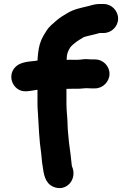

<svg xmlns="http://www.w3.org/2000/svg" viewBox="-20 -770 661 981"><path d="M348 -316.5H377C394.4 -316.5 408.3 -319.4 421.4 -319.5C427.8 -318.9 436.3 -318.5 443 -318.5H466C506.3 -318.5 539.5 -353.2 539.5 -393C539.5 -433 506 -466.5 466 -466.5H443C438.9 -466.5 434.4 -466.8 429.6 -467.4C411.4 -469.7 392.9 -464.5 377 -464.5H349.4C341 -465 330.7 -464.9 320.5 -464.1C320.5 -464.4 320.5 -464.7 320.5 -465C320.5 -494.5 328.1 -511.4 340.2 -529.8C345.5 -536.6 354 -543.4 364 -551.4C375.8 -561.7 392.4 -570.1 408.5 -580.6C429 -587.2 461.4 -592.7 489 -601.5H510C550 -601.5 583.5 -635 583.5 -675C583.5 -714.8 550.3 -749.5 510 -749.5H486C465.3 -749.5 447.6 -743 432 -739.1C391.4 -729 358.2 -723.5 323.6 -702.7C303.2 -690.5 287.6 -681.3 268.7 -665.4C250.8 -649 231.4 -635.4 217.4 -612.6L201.2 -586.3C185.7 -558.7 178.5 -532.6 174.6 -497.3L172.5 -475.1C172.1 -470.3 171.8 -465.8 171.7 -460.5C166.6 -459.7 156.8 -458.5 156 -458.5C155.7 -458.5 155.1 -458.5 154.8 -458.4C117.7 -454.7 74.9 -451.3 51.9 -419.9C25.9 -384.3 38.2 -338.8 68.1 -316.9C95.1 -297.2 122.2 -304 147.9 -307.6L160.1 -309.7C161.1 -309.8 162.9 -310.5 164 -310.5C166.6 -310.5 168.6 -311 171.5 -311.3V-238C171.5 -224.4 172.2 -210.2 173.5 -197C177.7 -126.7 180.3 -50.8 190.6 14.7C193.2 38.2 193.5 53.5 197.6 76.9C203.3 119 209.6 165.2 251.4 183.9C318.3 213.8 378.2 145.9 347.2 78.5C343.1 38.3 338.5 0.4 332.4 -42.5L328.4 -86.1C327.2 -99.9 325.5 -112.7 325.5 -125C325.5 -164.6 319.5 -200.1 319.5 -238V-315.9C329.6 -316.5 340.2 -316.5 348 -316.5Z"/></svg>

Font: Smoothie
Style: SeBd
Weight: 600
Foundry: Cannot Into Space Fonts
Version: Version 0.8